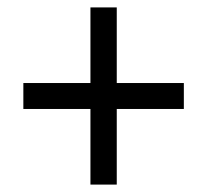

<svg xmlns="http://www.w3.org/2000/svg" viewBox="-20 -602 560 518"><path d="M224 -104V-308H43V-378H224V-582H295V-378H476V-308H295V-104Z"/></svg>

Font: Noto Sans Kannada SemiCondensed
Style: Regular
Weight: 400
Width: 4
Designer: Jelle Bosma - Monotype Design Team
Foundry: Monotype Imaging Inc.
Version: Version 2.005; ttfautohint (v1.8.4.7-5d5b)